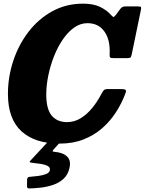

<svg xmlns="http://www.w3.org/2000/svg" viewBox="-20 -788 812 1077"><path d="M682.5 -261.5Q662.5 -208 630.2 -158Q598 -108 552.8 -68.5Q507.5 -29 448.2 -5.8Q389 17.5 315 17.5Q176 17.5 100.2 -51.8Q24.5 -121 24.5 -261Q24.5 -355.5 54.2 -446Q84 -536.5 139.5 -609Q195 -681.5 272.8 -724.5Q350.5 -767.5 446.5 -767.5Q503.5 -767.5 540.8 -749.5Q578 -731.5 600.5 -706.5Q611.5 -694.5 615.2 -692.8Q619 -691 631 -705.5L655 -738.5Q661.5 -745.5 666.8 -748.8Q672 -752 686 -752H754.5Q769 -752 771 -748Q773 -744 770 -730.5L719 -483.5Q716.5 -470.5 712.5 -466.2Q708.5 -462 693.5 -462H617Q601.5 -462 598 -465.8Q594.5 -469.5 595 -482Q599.5 -563 566.2 -610.5Q533 -658 470.5 -658Q430.5 -658 395.5 -633Q360.5 -608 331.8 -565.8Q303 -523.5 282.5 -471.2Q262 -419 250.8 -363.8Q239.5 -308.5 239.5 -258.5Q239.5 -175.5 270.2 -139.2Q301 -103 356.5 -103Q397 -103 432.2 -124.5Q467.5 -146 497 -182Q526.5 -218 549 -261.5Q556 -275 562.2 -281.8Q568.5 -288.5 585.5 -288.5H657Q680.5 -288.5 684.8 -283.2Q689 -278 682.5 -261.5ZM131.5 254.5 132 217Q134 208.5 138.8 206Q143.5 203.5 151 203.5Q171.5 202 195.5 198.8Q219.5 195.5 237.8 188.5Q256 181.5 259.5 168Q263 151.5 247.8 143.2Q232.5 135 208.5 131.2Q184.5 127.5 162.5 125.5Q148 124 147 120.8Q146 117.5 152.5 111L256.5 -1Q261 -6 271.5 -6H311Q322 -6 324.8 -4Q327.5 -2 322.5 4L282.5 48.5Q274.5 57 275 60Q275.5 63 288.5 64Q334 68 356.8 90.5Q379.5 113 369.5 155Q361 193 336 215.5Q311 238 277.5 249.2Q244 260.5 208.8 264.5Q173.5 268.5 144.5 269Q130.5 270 131.5 254.5Z"/></svg>

Font: Besley* Narrow Heavy
Style: Italic
Weight: 800
Width: 4
Italic angle: -13°
Designer: Owen Earl
Foundry: indestructible type*
Version: Version 3.000; ttfautohint (v1.8.3)